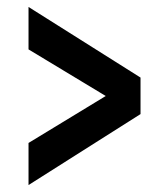

<svg xmlns="http://www.w3.org/2000/svg" viewBox="-20 -615 453 552"><path d="M62 -83V-204L284 -339L62 -473V-595L384 -392V-287Z"/></svg>

Font: Kreon SemiBold
Style: Regular
Weight: 600
Designer: Julia Petretta
Foundry: Julia Petretta and Eli Heuer
Version: Version 2.002